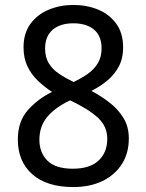

<svg xmlns="http://www.w3.org/2000/svg" viewBox="-20 -745 591 775"><path d="M276 10Q169 10 110.5 -41.5Q52 -93 52 -182Q52 -255 92.5 -300.5Q133 -346 190 -374Q158 -395 132 -420Q106 -445 90.5 -478Q75 -511 75 -554Q75 -611 103 -649Q131 -687 177 -706Q223 -725 276 -725Q331 -725 376.5 -706Q422 -687 449.5 -649Q477 -611 477 -553Q477 -510 460 -477.5Q443 -445 414.5 -421Q386 -397 349 -378Q387 -358 421.5 -331.5Q456 -305 478 -269.5Q500 -234 500 -186Q500 -126 471.5 -82Q443 -38 393 -14Q343 10 276 10ZM274 -64Q343 -64 378 -97Q413 -130 413 -185Q413 -235 375 -270Q337 -305 263 -340Q202 -311 170.5 -273Q139 -235 139 -181Q139 -129 171.5 -96.5Q204 -64 274 -64ZM277 -414Q309 -429 334.5 -447Q360 -465 375 -490Q390 -515 390 -550Q390 -600 359.5 -625.5Q329 -651 275 -651Q241 -651 215.5 -639.5Q190 -628 176 -605.5Q162 -583 162 -550Q162 -514 177 -489.5Q192 -465 218 -447.5Q244 -430 277 -414Z"/></svg>

Font: lbangla05
Style: Book
Weight: 400
Designer: Jelle Bosma - Monotype Design Team
Foundry: Monotype Imaging Inc.
Version: Version 2.003